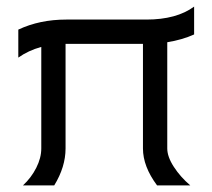

<svg xmlns="http://www.w3.org/2000/svg" viewBox="-20 -559 640 579"><path d="M179.7 -500H421.4Q512.2 -500 565.4 -539.1V-455.1Q529.8 -439 484.4 -431.6V-111.3Q484.4 -86.4 504.2 -55.9Q523.9 -25.4 553.7 0H453.6Q411.1 -57.1 411.1 -111.3V-426.8H177.7V-111.3Q177.7 -55.7 143.6 0H49.3Q74.2 -22.9 89.4 -53Q104.5 -83 104.5 -111.3V-417.5Q65.4 -406.7 35.2 -385.3V-469.7Q99.6 -500 179.7 -500Z"/></svg>

Font: Anka/Coder
Style: Regular
Weight: 400
Monospace: yes
Version: Version 001.100